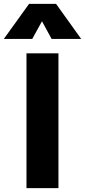

<svg xmlns="http://www.w3.org/2000/svg" viewBox="-55 -977 442 997"><path d="M82.5 0V-700H248.5V0ZM-35 -775 96 -957H236L366.5 -775H213L163 -866.5L112.5 -775Z"/></svg>

Font: Geologica Roman
Style: Bold
Weight: 700
Designer: Sindre Bremnes, Frode Helland
Foundry: Monokrom Skriftforlag AS
Version: Version 1.010;gftools[0.9.28]